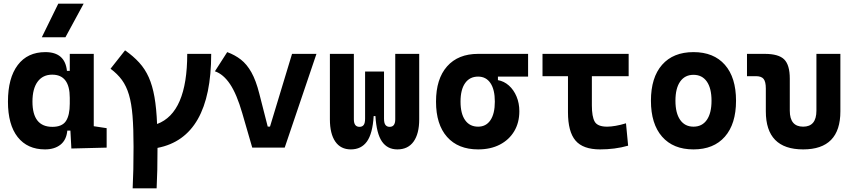

<svg xmlns="http://www.w3.org/2000/svg" viewBox="-20 -815 4728 1060"><path d="M228.5 9.8Q131.3 9.8 77.6 -58.3Q23.9 -126.5 23.9 -253.9Q23.9 -384.3 77.9 -455.8Q131.8 -527.3 230.5 -527.3Q338.9 -527.3 349.6 -423.8H365.2V-517.6H497.6V-118.2L568.8 -107.4V0L374 4.9L368.7 -93.8H351.6Q346.7 -42 313.7 -16.1Q280.8 9.8 228.5 9.8ZM365.2 -242.7V-274.9Q365.2 -402.8 268.1 -402.8Q216.3 -402.8 187.7 -364Q159.2 -325.2 159.2 -253.9Q159.2 -114.7 269 -114.7Q322.8 -114.7 344 -146.7Q365.2 -178.7 365.2 -242.7ZM210.9 -609.4 301.8 -794.9H441.9L341.3 -609.4Z M712.4 224.6Q714.8 176.8 716.1 119.4Q717.3 62 717.3 -4.9Q717.3 -105.5 711.7 -174.8Q706.1 -244.1 691.9 -292Q677.7 -339.8 653.1 -373.5Q628.4 -407.2 590.3 -435.5L670.4 -537.1Q716.3 -504.9 748.5 -469.5Q780.8 -434.1 801.3 -388.2Q821.8 -342.3 832.8 -279.5Q843.8 -216.8 847.2 -130.4Q1013.7 -191.9 1013.7 -517.6H1146Q1146 -55.7 849.6 1.5Q849.6 66.4 848.4 122.1Q847.2 177.7 844.7 224.6Z M1372.6 0 1317.4 -190.4Q1287.1 -295.4 1250 -350.6Q1212.9 -405.8 1166.5 -421.4L1234.4 -527.3Q1276.9 -511.7 1309.8 -486.1Q1342.8 -460.4 1367.9 -415.8Q1393.1 -371.1 1411.6 -297.9L1458 -116.2H1470.7L1592.3 -517.6H1727.1L1551.8 0Z M2173.8 9.8Q2118.7 9.8 2088.6 -33.9Q2058.6 -77.6 2052.7 -174.3H2043Q2037.1 -77.6 2005.9 -33.9Q1974.6 9.8 1917 9.8Q1860.8 9.8 1831.1 -33.4Q1801.3 -76.7 1801.3 -156.2V-517.6H1933.6V-156.2Q1933.6 -114.7 1964.8 -114.7Q1980 -114.7 1987.8 -125Q1995.6 -135.3 1995.6 -159.7V-419.9H2100.1V-159.7Q2100.1 -135.3 2108.2 -125Q2116.2 -114.7 2131.3 -114.7Q2162.1 -114.7 2162.1 -156.2V-517.6H2294.4V-156.2Q2294.4 -76.7 2263.4 -33.4Q2232.4 9.8 2173.8 9.8Z M2619.6 9.8Q2509.3 9.8 2448.2 -59.1Q2387.2 -127.9 2387.2 -253.9Q2387.2 -379.4 2448.2 -448.5Q2509.3 -517.6 2619.6 -517.6H2895.5V-392.1H2729V-372.6Q2762.7 -366.7 2789.6 -342.8Q2816.4 -318.8 2831.8 -282Q2847.2 -245.1 2847.2 -201.2Q2847.2 -137.7 2818.8 -90.3Q2790.5 -43 2739.5 -16.6Q2688.5 9.8 2619.6 9.8ZM2619.6 -115.7Q2663.6 -115.7 2687.7 -151.6Q2711.9 -187.5 2711.9 -253.9Q2711.9 -320.3 2687.7 -356.2Q2663.6 -392.1 2619.6 -392.1Q2573.2 -392.1 2547.9 -356.2Q2522.5 -320.3 2522.5 -253.9Q2522.5 -187.5 2547.9 -151.6Q2573.2 -115.7 2619.6 -115.7Z M3293 9.8Q3198.7 9.8 3157.2 -39.1Q3115.7 -87.9 3115.7 -195.3V-394.5H2975.1V-517.6H3450.7V-394.5H3247.6V-232.9Q3247.6 -171.4 3263.2 -143.6Q3278.8 -115.7 3332 -115.7Q3352.1 -115.7 3379.2 -120.4Q3406.2 -125 3436 -134.3L3447.8 -10.7Q3410.2 0 3371.3 4.9Q3332.5 9.8 3293 9.8Z M3808.6 9.8Q3696.8 9.8 3635.3 -60.5Q3573.7 -130.9 3573.7 -258.8Q3573.7 -387.2 3635.3 -457.3Q3696.8 -527.3 3808.6 -527.3Q3920.4 -527.3 3981.9 -457.3Q4043.5 -387.2 4043.5 -258.8Q4043.5 -130.9 3981.9 -60.5Q3920.4 9.8 3808.6 9.8ZM3808.6 -115.7Q3856.4 -115.7 3882.3 -153.1Q3908.2 -190.4 3908.2 -258.8Q3908.2 -327.6 3882.3 -364.7Q3856.4 -401.9 3808.6 -401.9Q3761.2 -401.9 3735.1 -364.7Q3709 -327.6 3709 -258.8Q3709 -190.4 3735.1 -153.1Q3761.2 -115.7 3808.6 -115.7Z M4414.1 9.8Q4208 9.8 4208 -200.2V-326.2Q4208 -363.8 4195.8 -379.2Q4183.6 -394.5 4153.3 -394.5H4104V-517.6H4201.7Q4278.3 -517.6 4309.3 -487.1Q4340.3 -456.5 4340.3 -380.9V-204.1Q4340.3 -115.7 4414.1 -115.7Q4487.3 -115.7 4487.3 -204.1V-517.6H4619.6V-200.2Q4619.6 9.8 4414.1 9.8Z"/></svg>

Font: Cascadia Mono
Style: Bold
Weight: 700
Monospace: yes
Designer: Aaron Bell
Foundry: Saja Typeworks
Version: Version 2404.023; ttfautohint (v1.8.4)